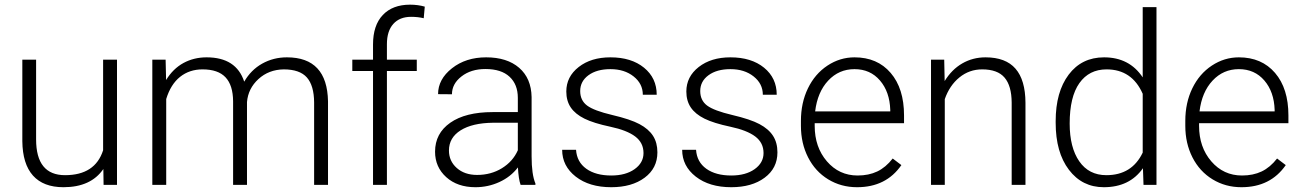

<svg xmlns="http://www.w3.org/2000/svg" viewBox="-20 -780 5493 810"><path d="M416 -66.9Q363.3 9.8 247.6 9.8Q163.1 9.8 119.1 -39.3Q75.2 -88.4 74.2 -184.6V-528.3H132.3V-191.9Q132.3 -41 254.4 -41Q381.3 -41 415 -146V-528.3H473.6V0H417Z M678.7 -528.3 680.7 -442.4Q710 -490.2 753.9 -514.2Q797.9 -538.1 851.6 -538.1Q976.6 -538.1 1010.3 -435.5Q1038.6 -484.9 1085.9 -511.5Q1133.3 -538.1 1190.4 -538.1Q1360.4 -538.1 1363.8 -352.5V0H1305.2V-348.1Q1304.7 -418.9 1274.7 -453.1Q1244.6 -487.3 1176.8 -487.3Q1113.8 -486.3 1070.3 -446.5Q1026.9 -406.7 1022 -349.6V0H963.4V-352.5Q962.9 -420.4 931.4 -453.9Q899.9 -487.3 834.5 -487.3Q779.3 -487.3 739.7 -455.8Q700.2 -424.3 681.2 -362.3V0H622.6V-528.3Z M1553.7 0V-480.5H1466.3V-528.3H1553.7V-592.3Q1553.7 -673.3 1595 -716.8Q1636.2 -760.3 1710 -760.3Q1743.2 -760.3 1772 -752L1767.6 -703.1Q1743.2 -709 1714.4 -709Q1666 -709 1639.2 -679Q1612.3 -648.9 1612.3 -593.8V-528.3H1738.3V-480.5H1612.3V0Z M2176.3 0Q2167.5 -24.9 2165 -73.7Q2134.3 -33.7 2086.7 -12Q2039.1 9.8 1985.8 9.8Q1909.7 9.8 1862.5 -32.7Q1815.4 -75.2 1815.4 -140.1Q1815.4 -217.3 1879.6 -262.2Q1943.8 -307.1 2058.6 -307.1H2164.6V-367.2Q2164.6 -423.8 2129.6 -456.3Q2094.7 -488.8 2027.8 -488.8Q1966.8 -488.8 1926.8 -457.5Q1886.7 -426.3 1886.7 -382.3L1828.1 -382.8Q1828.1 -445.8 1886.7 -491.9Q1945.3 -538.1 2030.8 -538.1Q2119.1 -538.1 2170.2 -493.9Q2221.2 -449.7 2222.7 -370.6V-120.6Q2222.7 -43.9 2238.8 -5.9V0ZM1992.7 -42Q2051.3 -42 2097.4 -70.3Q2143.6 -98.6 2164.6 -146V-262.2H2060.1Q1972.7 -261.2 1923.3 -230.2Q1874 -199.2 1874 -145Q1874 -100.6 1907 -71.3Q1939.9 -42 1992.7 -42Z M2694.8 -134.3Q2694.8 -177.7 2659.9 -204.1Q2625 -230.5 2554.7 -245.4Q2484.4 -260.3 2445.6 -279.5Q2406.7 -298.8 2387.9 -326.7Q2369.1 -354.5 2369.1 -394Q2369.1 -456.5 2421.4 -497.3Q2473.6 -538.1 2555.2 -538.1Q2643.6 -538.1 2697 -494.4Q2750.5 -450.7 2750.5 -380.4H2691.9Q2691.9 -426.8 2653.1 -457.5Q2614.3 -488.3 2555.2 -488.3Q2497.6 -488.3 2462.6 -462.6Q2427.7 -437 2427.7 -396Q2427.7 -356.4 2456.8 -334.7Q2485.8 -313 2562.7 -294.9Q2639.6 -276.9 2678 -256.3Q2716.3 -235.8 2734.9 -207Q2753.4 -178.2 2753.4 -137.2Q2753.4 -70.3 2699.5 -30.3Q2645.5 9.8 2558.6 9.8Q2466.3 9.8 2408.9 -34.9Q2351.6 -79.6 2351.6 -147.9H2410.2Q2413.6 -96.7 2453.4 -68.1Q2493.2 -39.6 2558.6 -39.6Q2619.6 -39.6 2657.2 -66.4Q2694.8 -93.3 2694.8 -134.3Z M3201.2 -134.3Q3201.2 -177.7 3166.3 -204.1Q3131.3 -230.5 3061 -245.4Q2990.7 -260.3 2951.9 -279.5Q2913.1 -298.8 2894.3 -326.7Q2875.5 -354.5 2875.5 -394Q2875.5 -456.5 2927.7 -497.3Q2980 -538.1 3061.5 -538.1Q3149.9 -538.1 3203.4 -494.4Q3256.8 -450.7 3256.8 -380.4H3198.2Q3198.2 -426.8 3159.4 -457.5Q3120.6 -488.3 3061.5 -488.3Q3003.9 -488.3 2969 -462.6Q2934.1 -437 2934.1 -396Q2934.1 -356.4 2963.1 -334.7Q2992.2 -313 3069.1 -294.9Q3146 -276.9 3184.3 -256.3Q3222.7 -235.8 3241.2 -207Q3259.8 -178.2 3259.8 -137.2Q3259.8 -70.3 3205.8 -30.3Q3151.9 9.8 3064.9 9.8Q2972.7 9.8 2915.3 -34.9Q2857.9 -79.6 2857.9 -147.9H2916.5Q2919.9 -96.7 2959.7 -68.1Q2999.5 -39.6 3064.9 -39.6Q3126 -39.6 3163.6 -66.4Q3201.2 -93.3 3201.2 -134.3Z M3595.7 9.8Q3528.3 9.8 3473.9 -23.4Q3419.4 -56.6 3389.2 -116Q3358.9 -175.3 3358.9 -249V-270Q3358.9 -346.2 3388.4 -407.2Q3418 -468.3 3470.7 -503.2Q3523.4 -538.1 3585 -538.1Q3681.2 -538.1 3737.5 -472.4Q3793.9 -406.7 3793.9 -293V-260.3H3417V-249Q3417 -159.2 3468.5 -99.4Q3520 -39.6 3598.1 -39.6Q3645 -39.6 3680.9 -56.6Q3716.8 -73.7 3746.1 -111.3L3782.7 -83.5Q3718.3 9.8 3595.7 9.8ZM3585 -488.3Q3519 -488.3 3473.9 -439.9Q3428.7 -391.6 3418.9 -310.1H3735.8V-316.4Q3733.4 -392.6 3692.4 -440.4Q3651.4 -488.3 3585 -488.3Z M3963.4 -528.3 3965.3 -438Q3995.1 -486.8 4039.6 -512.5Q4084 -538.1 4137.7 -538.1Q4222.7 -538.1 4264.2 -490.2Q4305.7 -442.4 4306.2 -346.7V0H4248V-347.2Q4247.6 -418 4218 -452.6Q4188.5 -487.3 4123.5 -487.3Q4069.3 -487.3 4027.6 -453.4Q3985.8 -419.4 3965.8 -361.8V0H3907.7V-528.3Z M4433.6 -269Q4433.6 -392.1 4488.5 -465.1Q4543.5 -538.1 4637.7 -538.1Q4744.6 -538.1 4800.8 -453.6V-750H4858.9V0H4804.2L4801.8 -70.3Q4745.6 9.8 4636.7 9.8Q4545.4 9.8 4489.5 -63.7Q4433.6 -137.2 4433.6 -262.2ZM4492.7 -258.8Q4492.7 -157.7 4533.2 -99.4Q4573.7 -41 4647.5 -41Q4755.4 -41 4800.8 -136.2V-384.3Q4755.4 -487.3 4648.4 -487.3Q4574.7 -487.3 4533.7 -429.4Q4492.7 -371.6 4492.7 -258.8Z M5217.3 9.8Q5149.9 9.8 5095.5 -23.4Q5041 -56.6 5010.7 -116Q4980.5 -175.3 4980.5 -249V-270Q4980.5 -346.2 5010 -407.2Q5039.6 -468.3 5092.3 -503.2Q5145 -538.1 5206.5 -538.1Q5302.7 -538.1 5359.1 -472.4Q5415.5 -406.7 5415.5 -293V-260.3H5038.6V-249Q5038.6 -159.2 5090.1 -99.4Q5141.6 -39.6 5219.7 -39.6Q5266.6 -39.6 5302.5 -56.6Q5338.4 -73.7 5367.7 -111.3L5404.3 -83.5Q5339.8 9.8 5217.3 9.8ZM5206.5 -488.3Q5140.6 -488.3 5095.5 -439.9Q5050.3 -391.6 5040.5 -310.1H5357.4V-316.4Q5355 -392.6 5314 -440.4Q5272.9 -488.3 5206.5 -488.3Z"/></svg>

Font: Vazir Thin UI
Style: Thin-UI
Weight: 100
Designer: Saber Rastikerdar
Foundry: Saber Rastikerdar
Version: Version 30.0.0